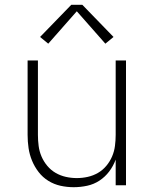

<svg xmlns="http://www.w3.org/2000/svg" viewBox="-20 -772 640 800"><path d="M287 8Q259 8 232 2Q205 -4 181.5 -18.5Q158 -33 141 -55Q124 -77 113.5 -102.5Q103 -128 99 -155Q95 -182 95 -210V-520H138V-210Q138 -187 141 -164Q144 -141 153 -120Q162 -99 177 -81Q192 -63 212 -51.5Q232 -40 254.5 -35Q277 -30 300 -30Q323 -30 345.5 -35Q368 -40 388 -51.5Q408 -63 423 -81Q438 -99 447 -120Q456 -141 459 -164Q462 -187 462 -210V-520H505V0H462V-107Q452 -80 435 -57.5Q418 -35 394.5 -19.5Q371 -4 343 2Q315 8 287 8ZM181 -590 147 -618 277 -752H323L453 -618L419 -590L300 -725Z"/></svg>

Font: Iosevka SS04 XLt Ex
Style: Regular
Weight: 200
Width: 7
Monospace: yes
Designer: Belleve Invis
Foundry: Belleve Invis
Version: Version 19.0.0; ttfautohint (v1.8.4)